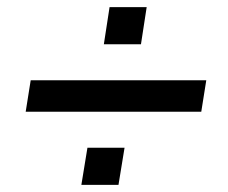

<svg xmlns="http://www.w3.org/2000/svg" viewBox="-20 -556 640 538"><path d="M271 -432 287 -536H391L375 -432ZM52 -243 66 -331H558L544 -243ZM208 -38 225 -142H329L312 -38Z"/></svg>

Font: Mulish
Style: Bold Italic
Weight: 700
Italic angle: -9°
Designer: Vernon Adams
Foundry: Vernon Adams
Version: Version 3.603; ttfautohint (v1.8.3)